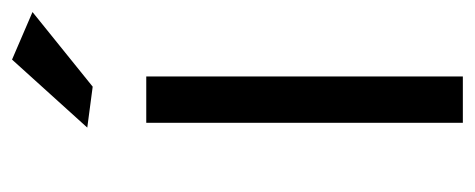

<svg xmlns="http://www.w3.org/2000/svg" viewBox="-255 -534 789 319"><g transform="rotate(-90 139.5 -374.5)"><path d="M95 -526H172V0H95ZM200 -749 279 -715 155 -615 87 -624Z"/></g></svg>

Font: Alexandria Light
Style: Regular
Weight: 300
Designer: Mohamed Gaber
Foundry: Kief Type Foundry
Version: Version 5.100